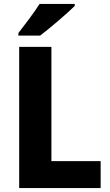

<svg xmlns="http://www.w3.org/2000/svg" viewBox="-20 -951 556 971"><path d="M358 -921V-931H180C152 -886 106 -827 73 -784V-771H183C233 -809 321 -884 358 -921ZM77 0H489V-136H240V-714H77Z"/></svg>

Font: Noto Sans Gujarati UI SemiCondensed ExtraBold
Style: Regular
Weight: 800
Width: 4
Designer: Jelle Bosma - Monotype Design Team, Universal Thirst
Foundry: Monotype Imaging Inc.
Version: Version 2.106